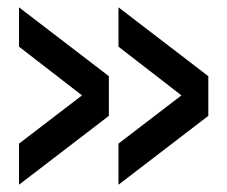

<svg xmlns="http://www.w3.org/2000/svg" viewBox="-20 -547 624 527"><path d="M32.2 -40V-152.8L205.1 -285.2L32.2 -418.9V-526.9L278.8 -337.9V-229ZM305.2 -40V-152.8L478 -285.2L305.2 -418.9V-526.9L551.8 -337.9V-229Z"/></svg>

Font: Overused Grotesk Medium
Style: Regular
Weight: 500
Version: Version 0.002